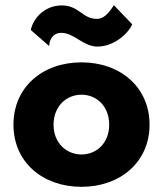

<svg xmlns="http://www.w3.org/2000/svg" viewBox="-20 -712 629 742"><path d="M99 -596 170 -534C170 -550 179 -585 217 -585C267 -585 301 -532 357 -532C419 -532 475 -581 491 -618L420 -692C400 -660 380 -639 355 -639C297 -639 287 -691 218 -691C155 -691 109 -644 99 -596ZM32 -230C32 -86 144 10 295 10C445 10 558 -86 558 -230C558 -375 445 -471 295 -471C144 -471 32 -375 32 -230ZM187 -230C187 -302 237 -346 295 -346C353 -346 402 -302 402 -230C402 -159 353 -115 295 -115C237 -115 187 -159 187 -230Z"/></svg>

Font: Jost
Style: Bold
Weight: 700
Version: Version 3.710